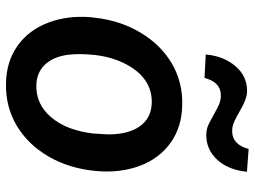

<svg xmlns="http://www.w3.org/2000/svg" viewBox="-118 -666 794 597"><g transform="rotate(90 278.5 -368.0)"><path d="M514.6 -739.3Q508.8 -681.2 477.3 -647Q445.8 -612.8 399.9 -612.8Q388.2 -612.8 377.2 -616.2Q366.2 -619.6 340.1 -634.5Q314 -649.4 301.3 -654.1Q288.6 -658.7 274.4 -658.2Q235.8 -656.7 222.7 -607.4L149.9 -611.3Q154.8 -667 186.5 -703.9Q218.3 -740.7 265.1 -739.7Q288.6 -739.3 325.2 -717.5Q361.8 -695.8 378.4 -693.8L390.6 -693.4Q430.2 -694.8 443.8 -744.6ZM35.6 -266.1Q43.9 -343.8 81.3 -407.2Q118.7 -470.7 177.2 -505.4Q235.8 -540 307.1 -538.1Q375 -537.1 424.3 -502Q473.6 -466.8 496.3 -405.8Q519 -344.7 512.2 -270Q504.4 -186 466.6 -121.6Q428.7 -57.1 369.9 -22.7Q311 11.7 239.3 9.8Q171.9 8.8 122.8 -26.1Q73.7 -61 50.8 -121.8Q27.8 -182.6 34.2 -255.9ZM149.4 -199.2Q151.9 -147.9 176.5 -116.9Q201.2 -85.9 245.1 -84.5Q304.7 -83 345 -130.4Q385.3 -177.7 395.5 -259.8L398.4 -307.6Q398.4 -370.1 373.5 -405.8Q348.6 -441.4 301.3 -443.4Q227.1 -445.3 184.1 -370.6Q158.2 -325.2 151.4 -266.1Q147.5 -225.1 149.4 -199.2Z"/></g></svg>

Font: TypoPRO Roboto
Style: Italic
Weight: 500
Italic angle: -12°
Designer: Google
Version: Version 2.136; 2016